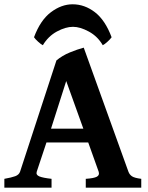

<svg xmlns="http://www.w3.org/2000/svg" viewBox="-20 -862 679 882"><path d="M193.4 -207.5 148.9 -73.7Q144 -58.6 160.4 -51.8Q176.8 -44.9 216.8 -40.5V0H0V-40.5Q33.2 -46.4 50.3 -52.7Q67.4 -59.1 72.3 -73.7L239.3 -584.5Q266.1 -606.9 300.8 -621.1Q335.4 -635.3 364.7 -643.1L569.8 -73.7Q574.7 -60.1 586.2 -52.2Q597.7 -44.4 628.9 -40.5V0H374V-40.5Q411.6 -43 425 -50.3Q438.5 -57.6 433.1 -73.7L385.3 -207.5ZM362.8 -271 284.2 -489.7 214.4 -271ZM136.2 -690.9Q165.5 -769.5 213.9 -805.9Q262.2 -842.3 313.5 -842.3Q368.7 -842.3 416 -805.9Q463.4 -769.5 492.7 -690.9Q486.8 -682.1 473.6 -670.2Q460.4 -658.2 452.1 -654.3Q428.2 -695.3 388.2 -717Q348.1 -738.8 315.4 -738.8Q281.2 -738.8 241.5 -717.3Q201.7 -695.8 176.8 -654.3Q168.5 -658.2 155.3 -670.2Q142.1 -682.1 136.2 -690.9Z"/></svg>

Font: Gentium Book Plus
Style: Bold
Weight: 700
Designer: Victor Gaultney, Annie Olsen, Iska Routamaa, Becca Hirsbrunner
Foundry: SIL International
Version: Version 6.101